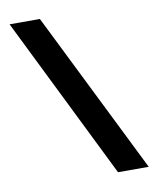

<svg xmlns="http://www.w3.org/2000/svg" viewBox="-89 -767 758 942"><g transform="rotate(-10 290.0 -296.5)"><path d="M422 107 24 -700H175L575 107Z"/></g></svg>

Font: Readex Pro bold
Style: Bold
Weight: 700
Designer: Bonnie Shaver-Troup, Thomas Jockin
Foundry: Lexend
Version: Version 1.200; ttfautohint (v1.8.3)